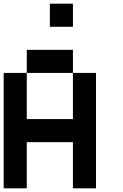

<svg xmlns="http://www.w3.org/2000/svg" viewBox="-20 -1020 665 1040"><path d="M0 0V-625H125V-375H375V-625H500V0H375V-250H125V0ZM125 -625V-750H375V-625ZM250 -875V-1000H375V-875Z"/></svg>

Font: Galmuri7 Regular
Style: Regular
Weight: 400
Designer: Lee Minseo (quiple)
Version: Version 2.399;hotconv 1.1.1;makeotfexe 2.6.0 DEVELOPMENT